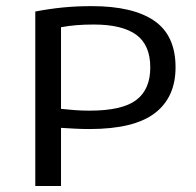

<svg xmlns="http://www.w3.org/2000/svg" viewBox="-20 -622 657 642"><path d="M98 0V-583.5Q145 -592.5 190 -597Q235 -601.5 287 -601.5Q424.5 -601.5 495.8 -552.5Q567 -503.5 567 -397Q567 -296.5 497.5 -243.5Q428 -190.5 279 -190.5Q254.5 -190.5 230.2 -191.8Q206 -193 184 -194.5V0ZM279.5 -252Q388.5 -252 435.5 -287.5Q482.5 -323 482.5 -396.5Q482.5 -471.5 435.5 -505.8Q388.5 -540 293.5 -540Q262 -540 235.2 -537.8Q208.5 -535.5 184 -531V-258Q207.5 -255.5 229.8 -253.8Q252 -252 279.5 -252Z"/></svg>

Font: Encode Sans SC Expanded
Style: Regular
Weight: 400
Width: 7
Designer: Multiple Designers
Foundry: Impallari Type
Version: Version 3.002